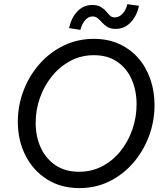

<svg xmlns="http://www.w3.org/2000/svg" viewBox="-20 -916 805 941"><path d="M369.1 5.9Q278.3 5.9 210.4 -37.1Q142.6 -80.1 105 -153.8Q67.4 -227.5 67.4 -319.8Q67.4 -399.4 95.5 -472.4Q123.5 -545.4 173.8 -602.5Q224.1 -659.7 292.2 -692.6Q360.4 -725.6 439.9 -725.6Q508.8 -725.6 563.7 -700.7Q618.7 -675.8 657.5 -631.6Q696.3 -587.4 716.8 -528.3Q737.3 -469.2 737.3 -400.9Q737.3 -321.3 710 -248.3Q682.6 -175.3 633.1 -117.9Q583.5 -60.5 516.4 -27.3Q449.2 5.9 369.1 5.9ZM367.2 -74.2Q430.2 -74.2 482.2 -101.8Q534.2 -129.4 571.5 -176.5Q608.9 -223.6 629.2 -282.7Q649.4 -341.8 649.4 -404.8Q649.4 -472.7 625.2 -527.1Q601.1 -581.5 554.4 -613.5Q507.8 -645.5 440.4 -645.5Q377.4 -645.5 325.2 -617.7Q272.9 -589.8 234.6 -542.5Q196.3 -495.1 175.5 -436Q154.8 -377 154.8 -314.5Q154.8 -246.6 179.9 -192.1Q205.1 -137.7 252.4 -106Q299.8 -74.2 367.2 -74.2ZM374 -769.5 318.8 -778.3Q329.6 -829.6 359.6 -860.6Q389.6 -891.6 431.2 -891.6Q457.5 -891.6 473.4 -882.3Q489.3 -873 499.3 -861.1Q509.3 -849.1 518.8 -839.8Q528.3 -830.6 542 -830.6Q564.5 -830.6 581.8 -850.3Q599.1 -870.1 604 -895.5L661.1 -887.7Q650.4 -837.4 620.1 -805.9Q589.8 -774.4 546.9 -774.4Q522 -774.4 506.8 -783.7Q491.7 -793 481 -804.9Q470.2 -816.9 459.5 -826.2Q448.7 -835.4 433.1 -835.4Q413.6 -835.4 397.2 -816.9Q380.9 -798.3 374 -769.5Z"/></svg>

Font: Reddit Sans
Style: Italic
Weight: 400
Italic angle: -11.25°
Designer: Stephen Hutchings
Version: Version 1.013